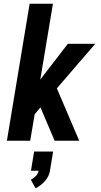

<svg xmlns="http://www.w3.org/2000/svg" viewBox="-20 -755 540 1030"><path d="M17 0 139 -735H264L196 -328L344 -520H491L285 -281L405 0H273L197 -179L166 -142L142 0ZM171 255 145 209Q160 202 172.5 189Q185 176 187 161H146L163 58H265L248 161Q246 175 239 189.5Q232 204 221.5 216Q211 228 198 238Q185 248 171 255Z"/></svg>

Font: Iosevka SS04 Extrabold Oblique
Style: Regular
Weight: 800
Italic angle: -9°
Monospace: yes
Designer: Belleve Invis
Foundry: Belleve Invis
Version: Version 19.0.0; ttfautohint (v1.8.4)